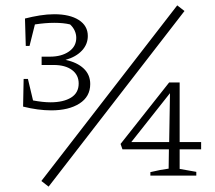

<svg xmlns="http://www.w3.org/2000/svg" viewBox="-20 -654 802 715"><path d="M68 -360H84L103 -280Q140 -273 168 -273Q216 -273 244.5 -290.5Q273 -308 273 -343Q273 -375 248 -393.5Q223 -412 180 -412H135V-443H166Q209 -443 236.5 -462Q264 -481 264 -513Q264 -527 258 -540Q252 -553 241 -563Q217 -569 182 -569Q149 -569 110 -563L90 -483H76L73 -585Q100 -592 128 -596.5Q156 -601 182 -601Q240 -601 273.5 -579.5Q307 -558 307 -520Q307 -489 285 -465.5Q263 -442 224 -431Q267 -422 291.5 -399Q316 -376 316 -341Q316 -294 276 -268.5Q236 -243 171 -243Q122 -243 66 -257ZM161 41 134 20 640 -634 667 -613ZM540 0V-13Q577 -22 608 -26L609 -98H436L429 -118L610 -347H649V-125H729V-98H649V-25L711 -14V0ZM469 -125H610L613 -307Z"/></svg>

Font: Piazzolla SC ExtraLight
Style: Regular
Weight: 200
Designer: Juan Pablo del Peral
Foundry: Huerta Tipografica
Version: Version 1.330